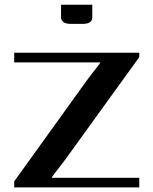

<svg xmlns="http://www.w3.org/2000/svg" viewBox="-20 -812 665 832"><path d="M244.6 -791.5H379.9V-734.4Q379.9 -723.6 369.9 -716.1Q359.9 -708.5 338.4 -708.5H286.1Q265.1 -708.5 254.9 -716.6Q244.6 -724.6 244.6 -734.4ZM41.5 -25.9 354 -460.4Q362.8 -473.1 378.7 -493.2Q394.5 -513.2 404.5 -526.1Q414.6 -539.1 414.6 -541.5H41.5V-583.5H583.5V-564.5L264.6 -123Q258.8 -114.7 242.9 -94.5Q227.1 -74.2 215.6 -59.1Q204.1 -43.9 204.1 -41.5H583.5V0H41.5Z"/></svg>

Font: Resagnicto
Style: Bold
Weight: 700
Version: Version 0.9991